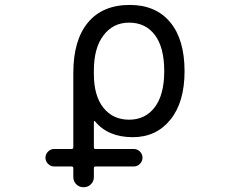

<svg xmlns="http://www.w3.org/2000/svg" viewBox="-20 -578 1040 794"><path d="M659.2 -283.2Q659.2 -381.8 620.6 -433.1Q582 -484.4 513.7 -484.4Q448.2 -484.4 408.2 -432.1Q368.2 -379.9 368.2 -286.1V-272.5Q368.2 -181.6 407.7 -132.3Q447.3 -83 513.7 -83Q581.1 -83 620.1 -134.8Q659.2 -186.5 659.2 -283.2ZM204.1 110.4Q189.5 110.4 178.7 99.6Q168 88.9 168 74.2Q168 59.6 178.7 48.8Q189.5 38.1 204.1 38.1H275.4Q283.2 38.1 283.2 31.2V-276.4Q283.2 -412.1 343.8 -484.9Q404.3 -557.6 516.6 -557.6Q624 -557.6 683.6 -486.3Q743.2 -415 743.2 -283.2Q743.2 -155.3 684.6 -83Q626 -10.7 529.3 -10.7Q426.8 -10.7 373 -76.2Q371.1 -78.1 369.6 -77.1Q368.2 -76.2 368.2 -74.2V31.2Q368.2 38.1 375 38.1H533.2Q547.9 38.1 558.6 48.8Q569.3 59.6 569.3 74.2Q569.3 88.9 558.6 99.6Q547.9 110.4 533.2 110.4H375Q368.2 110.4 368.2 117.2V154.3Q368.2 171.9 356 184.1Q343.8 196.3 325.7 196.3Q307.6 196.3 295.4 184.1Q283.2 171.9 283.2 154.3V117.2Q283.2 110.4 275.4 110.4Z"/></svg>

Font: Rounded Mgen+ 1m regular
Style: Regular
Weight: 400
Designer: [Source Han Sans]
Ryoko NISHIZUKA  (kana & ideographs); Paul D. Hunt (Latin, Greek & Cyrillic); Wenlong ZHANG  (bopomofo
Version: Version 1.059.20150602